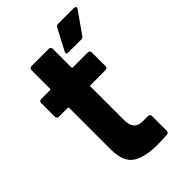

<svg xmlns="http://www.w3.org/2000/svg" viewBox="-212 -782 866 866"><g transform="rotate(-45 221.0 -348.5)"><path d="M335 -401H239Q234 -401 234 -396V-184Q234 -151 247.5 -135Q261 -119 291 -119H324Q329 -119 332.5 -115.5Q336 -112 336 -107V-12Q336 -1 324 1Q282 3 264 3Q181 3 140 -24.5Q99 -52 98 -128V-396Q98 -401 93 -401H36Q31 -401 27.5 -404.5Q24 -408 24 -413V-502Q24 -507 27.5 -510.5Q31 -514 36 -514H93Q98 -514 98 -519V-638Q98 -643 101.5 -646.5Q105 -650 110 -650H222Q227 -650 230.5 -646.5Q234 -643 234 -638V-519Q234 -514 239 -514H335Q340 -514 343.5 -510.5Q347 -507 347 -502V-413Q347 -408 343.5 -404.5Q340 -401 335 -401ZM263 -590 316 -691Q320 -700 331 -700H432Q439 -700 441.5 -695.5Q444 -691 440 -685L369 -584Q364 -576 355 -576H271Q264 -576 262 -580Q260 -584 263 -590Z"/></g></svg>

Font: Amber EN
Style: Bold
Weight: 700
Designer: Jeremy Tribby
Foundry: Tribby Type
Version: Version 1.408 November 24, 2021